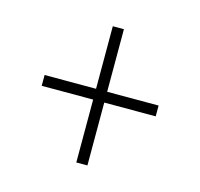

<svg xmlns="http://www.w3.org/2000/svg" viewBox="-72 -649 609 584"><g transform="rotate(15 232.5 -357.5)"><path d="M215 -143H250V-341H412V-375H250V-572H215V-375H53V-341H215Z"/></g></svg>

Font: Noto Serif Georgian Condensed ExtraLight
Style: Regular
Weight: 200
Width: 3
Designer: Monotype Design Team, Akaki Razmadze
Foundry: Google LLC
Version: Version 2.003